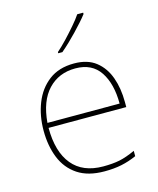

<svg xmlns="http://www.w3.org/2000/svg" viewBox="-116 -847 771 938"><g transform="rotate(-15 270.0 -378.0)"><path d="M296 10Q213 10 160.5 -25Q108 -60 83.5 -121Q59 -182 59 -259Q59 -334 84 -397.5Q109 -461 159.5 -499.5Q210 -538 287 -538Q355 -538 397 -505Q439 -472 459 -416.5Q479 -361 479 -291V-266H86Q86 -145 139.5 -80Q193 -15 296 -15Q344 -15 378.5 -22Q413 -29 459 -50V-23Q421 -6 382.5 2Q344 10 296 10ZM87 -291H452Q452 -391 411.5 -452Q371 -513 287 -513Q203 -513 149.5 -456.5Q96 -400 87 -291ZM395 -759Q382 -742 364.5 -722.5Q347 -703 327.5 -682.5Q308 -662 287.5 -642.5Q267 -623 247 -606H226V-612Q249 -632 275.5 -660Q302 -688 326.5 -716.5Q351 -745 365 -766H395Z"/></g></svg>

Font: Noto Sans Symbols Thin
Style: Regular
Weight: 250
Version: Version 2.002